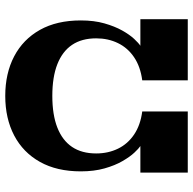

<svg xmlns="http://www.w3.org/2000/svg" viewBox="-22 -718 752 749"><g transform="rotate(-90 354.5 -344.0)"><path d="M354.4 -700Q442.4 -700 508.8 -665.2Q575.1 -630.4 612 -564.6Q648.8 -498.8 648.8 -405.3Q648.8 -353.6 637.3 -313.2Q625.8 -272.8 609.5 -243.8Q593.2 -214.8 576.8 -197.2Q560.3 -179.6 550 -172.9H653.6V12H415.1V-165.6Q468.4 -172.6 505 -197.3Q541.7 -222 560.3 -260.3Q578.9 -298.5 578.9 -345.3Q578.9 -401.5 553.5 -439.3Q528 -477.2 478 -496.8Q428.1 -516.4 354.4 -516.4Q280.7 -516.4 230.8 -496.8Q180.8 -477.2 155.3 -439.3Q129.9 -401.5 129.9 -345.3Q129.9 -298.5 148.5 -260.3Q167.1 -222 203.8 -197.3Q240.4 -172.6 293.7 -165.6V12H55.2V-172.9H158.8Q149.5 -178.9 133.2 -196.2Q116.9 -213.5 100 -242.8Q83 -272.1 71.5 -312.9Q60 -353.6 60 -405.3Q60 -498.8 96.9 -564.6Q133.7 -630.4 200 -665.2Q266.4 -700 354.4 -700Z"/></g></svg>

Font: Ojuju ExtraLight
Style: Regular
Weight: 200
Designer: Chisaokwu Joboson, Mirko Velimirovic
Foundry: Udi Foundry
Version: Version 1.000